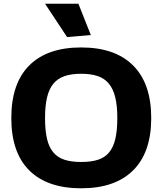

<svg xmlns="http://www.w3.org/2000/svg" viewBox="-20 -1006 876 1036"><path d="M342 -806 223 -986H403L470 -817ZM418 10Q235 10 138 -86.5Q41 -183 41 -369Q41 -556 138 -653Q235 -750 418 -750Q601 -750 698.5 -652.5Q796 -555 796 -369Q796 -184 698.5 -87Q601 10 418 10ZM418 -132Q472 -132 509 -144Q546 -156 569 -184Q592 -212 602.5 -257.5Q613 -303 613 -369Q613 -435 602 -480.5Q591 -526 567.5 -554.5Q544 -583 507 -595.5Q470 -608 418 -608Q366 -608 329 -595.5Q292 -583 268.5 -555Q245 -527 234 -481Q223 -435 223 -369Q223 -303 233.5 -257.5Q244 -212 267.5 -184Q291 -156 328 -144Q365 -132 418 -132Z"/></svg>

Font: Encode Sans Wide
Style: Bold
Weight: 700
Designer: Pablo Impallari, Andres Torresi
Foundry: Pablo Impallari, Andres Torresi
Version: Version 1.000; ttfautohint (v1.00) -l 8 -r 50 -G 200 -x 14 -